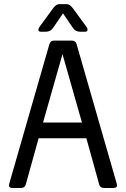

<svg xmlns="http://www.w3.org/2000/svg" viewBox="-20 -934 626 954"><path d="M275.9 -913.6H310.1Q326.7 -913.6 340.8 -894.5L410.2 -799.8Q415 -793 415 -786.1Q415 -776.4 403.3 -776.4H377.4Q355 -776.4 341.8 -795.9L293 -867.7L244.1 -795.9Q231 -776.4 208.5 -776.4H182.6Q170.9 -776.4 170.9 -786.1Q170.9 -793 175.8 -799.8L245.1 -894.5Q259.3 -913.6 275.9 -913.6ZM42.5 0Q24.4 0 24.4 -12.7Q24.4 -16.1 26.4 -22.9L225.6 -715.3Q230.5 -732.4 250 -732.4H335.9Q355.5 -732.4 360.4 -715.3L559.6 -22.9Q561.5 -16.1 561.5 -12.7Q561.5 0 543.5 0H497.6Q477.5 0 473.1 -16.6L409.2 -247.1H171.9L107.9 -16.6Q103.5 0 83.5 0ZM387.2 -325.2 290.5 -665 193.8 -325.2Z"/></svg>

Font: Simply Mono
Style: Book
Weight: 400
Designer: Wojciech Kalinowski "wmk69" (wmk69@o2.pl)
Foundry: Wojciech Kalinowski "wmk69" (wmk69@o2.pl)
Version: Version 1.0.0